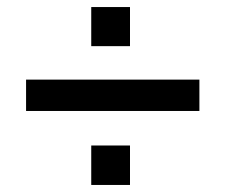

<svg xmlns="http://www.w3.org/2000/svg" viewBox="-20 -559 640 545"><path d="M239 -539H349V-428H239ZM546 -244H54V-333H546ZM239 -146H349V-34H239Z"/></svg>

Font: Muli
Style: Bold
Weight: 700
Designer: Vernon Adams
Foundry: Vernon Adams
Version: Version 2.001